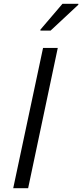

<svg xmlns="http://www.w3.org/2000/svg" viewBox="-20 -997 435 1017"><path d="M50 0 208 -743H286L129 0ZM194 -835V-840L311 -977H395V-972L248 -835Z"/></svg>

Font: Saira Expanded
Style: Italic
Weight: 400
Width: 7
Italic angle: -12°
Designer: Hector Gatti with collaboration of the Omnibus-Type team
Foundry: Omnibus-Type
Version: Version 1.101